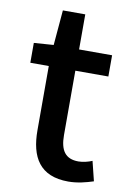

<svg xmlns="http://www.w3.org/2000/svg" viewBox="-82 -754 560 819"><g transform="rotate(10 198.0 -344.5)"><path d="M272 13C312 13 349 3 380 -7L359 -92C343 -85 319 -79 300 -79C243 -79 220 -113 220 -179V-458H363V-550H220V-702H123L110 -550L25 -544V-458H105V-180C105 -64 148 13 272 13Z"/></g></svg>

Font: Noto Sans Japanese Medium
Style: Regular
Weight: 500
Designer: Ryoko NISHIZUKA (kana & ideographs); Paul D. Hunt (Latin, Greek & Cyrillic); Wenlong ZHANG (bopomofo); Sandoll Communica
Foundry: Adobe Systems Incorporated
Version: Version 1.000;PS 1;hotconv 1.0.78;makeotf.lib2.5.61930